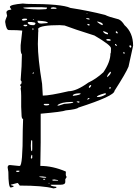

<svg xmlns="http://www.w3.org/2000/svg" viewBox="-20 -1004 760 1067"><path d="M106.4 -984.4 130.9 -982.4Q324.2 -982.4 371.1 -960Q473.6 -944.3 564.5 -920.9Q582 -911.1 639.6 -896.5Q656.2 -889.6 671.9 -864.3Q719.7 -822.3 719.7 -750L694.3 -633.8Q680.7 -599.6 616.2 -499Q616.2 -470.7 416 -406.2Q407.2 -396.5 345.7 -390.6Q328.1 -382.8 206.1 -372.1V-212.9L204.1 -82Q273.4 -82 345.7 -50.8V-47.9H347.7L345.7 -45.9V-32.2Q345.7 -26.4 350.6 -20.5L342.8 -7.8V6.8Q342.8 22.5 318.4 22.5H261.7V24.4Q261.7 30.3 293 34.2V40L277.3 43Q218.8 27.3 89.8 27.3Q80.1 12.7 77.1 12.7L40 22.5Q40 26.4 55.7 29.3V31.2Q55.7 35.2 40 38.1Q26.4 38.1 26.4 -48.8L22.5 -73.2Q22.5 -86.9 35.2 -86.9L83 -82H89.8Q106.4 -82 106.4 -278.3L108.4 -342.8Q99.6 -342.8 99.6 -369.1L97.7 -410.2V-471.7Q97.7 -497.1 94.7 -512.7L97.7 -522.5L92.8 -527.3V-533.2L99.6 -541V-551.8L94.7 -558.6Q101.6 -642.6 101.6 -698.2V-702.1Q94.7 -709 94.7 -734.4V-752.9L103.5 -832V-834Q80.1 -836.9 29.3 -836.9Q14.6 -836.9 8.8 -881.8V-882.8Q8.8 -892.6 19.5 -916L15.6 -934.6Q15.6 -947.3 38.1 -950.2H43V-951.2L35.2 -963.9V-966.8Q38.1 -978.5 106.4 -984.4ZM110.4 -961.9V-960Q110.4 -954.1 195.3 -951.2L234.4 -953.1Q241.2 -956.1 241.2 -958V-961.9L212.9 -963.9H152.3ZM261.7 -958 265.6 -955.1H291L294.9 -958Q294.9 -961.9 275.4 -963.9Q261.7 -961.9 261.7 -958ZM460 -927.7H466.8L463.9 -930.7ZM460 -903.3 459 -902.3V-900.4Q466.8 -895.5 475.6 -895.5H477.5V-898.4Q477.5 -903.3 460 -903.3ZM101.6 -893.6V-891.6L110.4 -889.6H113.3Q130.9 -891.6 130.9 -896.5L127 -900.4H117.2Q103.5 -900.4 101.6 -893.6ZM163.1 -898.4V-895.5H168V-898.4ZM188.5 -888.7V-886.7Q188.5 -873 209 -873L245.1 -876V-877.9Q245.1 -885.7 195.3 -888.7ZM521.5 -884.8 520.5 -882.8V-881.8Q542 -864.3 550.8 -864.3V-869.1Q550.8 -877.9 521.5 -884.8ZM133.8 -877.9V-876Q142.6 -864.3 159.2 -864.3H169.9L176.8 -871.1V-875Q176.8 -879.9 154.3 -881.8H137.7ZM465.8 -871.1V-868.2Q466.8 -862.3 475.6 -862.3H477.5V-869.1L468.8 -871.1ZM110.4 -862.3Q110.4 -858.4 122.1 -857.4Q131.8 -859.4 131.8 -862.3L128.9 -866.2H113.3ZM192.4 -845.7V-836.9L193.4 -832L192.4 -827.1L190.4 -759.8Q190.4 -680.7 213.9 -538.1L217.8 -472.7Q256.8 -472.7 361.3 -497.1Q404.3 -497.1 470.7 -544.9Q514.6 -565.4 554.7 -602.5Q593.8 -660.2 593.8 -707Q596.7 -707 596.7 -727.5V-736.3Q596.7 -752.9 504.9 -806.6Q386.7 -843.8 338.9 -862.3L311.5 -864.3Q208 -864.3 192.4 -845.7ZM161.1 -847.7V-836.9H163.1L166 -840.8V-843.8L163.1 -847.7ZM552.7 -830.1V-828.1Q562.5 -813.5 580.1 -813.5V-820.3Q562.5 -830.1 554.7 -830.1ZM623 -827.1V-825.2Q626 -818.4 632.8 -818.4L634.8 -820.3V-821.3Q630.9 -829.1 627.9 -830.1H626ZM571.3 -786.1V-782.2Q572.3 -777.3 585 -777.3H591.8L593.8 -779.3H595.7Q595.7 -787.1 580.1 -787.1ZM619.1 -759.8V-754.9L626 -748L629.9 -752Q625 -759.8 619.1 -759.8ZM698.2 -748Q701.2 -740.2 705.1 -739.3H708L710 -748L705.1 -752H701.2ZM665 -711.9V-709L668.9 -705.1H671.9V-711.9L668.9 -715.8ZM575.2 -577.1 576.2 -575.2Q596.7 -591.8 596.7 -604.5H591.8Q575.2 -586.9 575.2 -577.1ZM161.1 -597.7V-594.7H165L168 -597.7V-601.6H165ZM473.6 -517.6 475.6 -515.6Q481.4 -516.6 486.3 -526.4V-531.2H482.4Q473.6 -526.4 473.6 -517.6ZM586.9 -515.6V-513.7L589.8 -510.7H591.8L596.7 -515.6L593.8 -519.5H589.8ZM384.8 -474.6V-471.7H388.7Q427.7 -476.6 427.7 -483.4V-485.4H418Q388.7 -483.4 384.8 -474.6ZM518.6 -465.8V-464.8H525.4Q543.9 -464.8 568.4 -479.5V-485.4H561.5Q518.6 -473.6 518.6 -465.8ZM463.9 -452.1V-451.2H465.8Q474.6 -451.2 477.5 -458V-459H470.7ZM405.3 -437.5 416 -433.6H418.9L422.9 -437.5L418.9 -440.4H409.2ZM299.8 -419.9V-417H306.6L336.9 -426.8Q385.7 -429.7 386.7 -435.5V-437.5H373Q320.3 -436.5 299.8 -419.9ZM222.7 -423.8Q222.7 -418 240.2 -418Q253.9 -418.9 253.9 -423.8L250 -426.8H226.6ZM151.4 -194.3Q151.4 -164.1 156.2 -164.1H158.2L159.2 -175.8V-221.7L156.2 -225.6Q151.4 -225.6 151.4 -194.3ZM156.2 -144.5Q151.4 -135.7 151.4 -127.9L152.3 -123H156.2L159.2 -126V-141.6ZM69.3 -52.7Q70.3 -47.9 79.1 -47.9Q87.9 -48.8 87.9 -52.7V-55.7H72.3ZM199.2 -23.4V-20.5L219.7 -16.6H236.3V-20.5L215.8 -23.4ZM220.7 -9.8V-4.9H227.5L231.4 -7.8V-9.8ZM270.5 -4.9V-2.9L274.4 0H302.7V-2.9L281.2 -6.8ZM250 12.7V15.6H254.9V12.7Z"/></svg>

Font: Love Ya Like A Sister
Style: Regular
Weight: 400
Designer: Kimberly Geswein
Foundry: Kimberly Geswein
Version: Version 1.002 2007